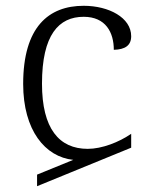

<svg xmlns="http://www.w3.org/2000/svg" viewBox="-20 -564 528 663"><path d="M108 79 433 -54V-102C391 -73 332 -50 283 -50C184 -50 125 -120 125 -275C125 -444 183 -506 269 -506C345 -506 373 -452 373 -392C412 -393 433 -407 433 -439C433 -503 356 -544 269 -544C148 -544 60 -471 60 -274C60 -114 136 -22 233 -12L108 39Z"/></svg>

Font: Noto Serif Georgian Light
Style: Regular
Weight: 300
Designer: Monotype Design Team, Akaki Razmadze
Foundry: Google LLC
Version: Version 2.003